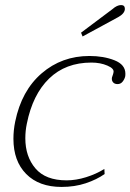

<svg xmlns="http://www.w3.org/2000/svg" viewBox="-20 -728 515 758"><path d="M300 -599 424 -692Q442 -708 458 -708Q473 -708 473 -693Q473 -684 466 -675.5Q459 -667 446 -660L306 -584ZM33 -180Q33 -214 40 -248Q65 -370 144.5 -438.5Q224 -507 333 -507Q389 -507 432 -490Q475 -473 475 -437Q475 -429 474 -425Q471 -414 463.5 -405Q456 -396 444 -396Q432 -396 426 -403.5Q420 -411 422 -422Q423 -426 425 -431Q427 -436 428 -442Q432 -457 404 -469Q376 -481 341 -481Q239 -481 174 -418Q109 -355 86 -240Q80 -212 80 -182Q80 -110 120 -63Q160 -16 243 -16Q280 -16 320 -28.5Q360 -41 392 -61L393 -41Q362 -19 318.5 -4.5Q275 10 223 10Q134 10 83.5 -41Q33 -92 33 -180Z"/></svg>

Font: Trirong ExtraLight
Style: Italic
Weight: 275
Italic angle: -12°
Designer: Katatrad Team
Foundry: CadsonDemak
Version: Version 1.003